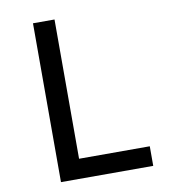

<svg xmlns="http://www.w3.org/2000/svg" viewBox="-82 -800 764 869"><g transform="rotate(-10 300.0 -365.0)"><path d="M128 0H552V-90H227V-730H128Z"/></g></svg>

Font: JetBrains Mono Medium
Style: Regular
Weight: 436
Monospace: yes
Designer: Philipp Nurullin, Konstantin Bulenkov
Foundry: JetBrains
Version: Version 2.305